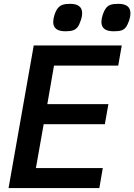

<svg xmlns="http://www.w3.org/2000/svg" viewBox="-20 -956 683 976"><path d="M151.5 -725H599L581 -622.5H254.5L220.5 -426.5H531L513 -324.5H202L162.5 -101.5H502.5L485 0H23.5ZM250.5 -844Q250.5 -860.5 257 -880.5Q264.5 -903.5 274.8 -915.5Q285 -927.5 299.2 -932Q313.5 -936.5 336 -936.5Q397.5 -936.5 397.5 -889.5Q397.5 -871.5 390.5 -852Q383 -829 373.8 -817.5Q364.5 -806 350.5 -801.5Q336.5 -797 312.5 -797Q250.5 -797 250.5 -844ZM495.5 -844.5Q495.5 -860.5 502 -880Q510 -904 519.8 -916Q529.5 -928 543.5 -932.2Q557.5 -936.5 581.5 -936.5Q643 -936.5 643 -889Q643 -872 636.5 -852Q628.5 -829 619.5 -817.2Q610.5 -805.5 596.5 -801.2Q582.5 -797 557.5 -797Q495.5 -797 495.5 -844.5Z"/></svg>

Font: JuliaMono SemiBold
Style: Italic
Weight: 600
Italic angle: -9°
Monospace: yes
Designer: cormullion
Foundry: corm
Version: Version 0.056; ttfautohint (v1.8.4)